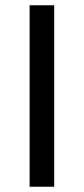

<svg xmlns="http://www.w3.org/2000/svg" viewBox="-20 -708 318 728"><path d="M185.5 -688V0H92.3V-688Z"/></svg>

Font: Arimo
Style: Regular
Weight: 400
Designer: Steve Matteson
Foundry: Monotype Imaging Inc.
Version: Version 1.33